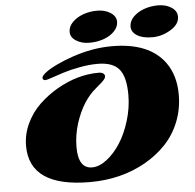

<svg xmlns="http://www.w3.org/2000/svg" viewBox="-64 -1051 1154 1135"><g transform="rotate(-5 513.5 -483.0)"><path d="M508.3 -530.8Q427.2 -464.8 384.8 -335Q362.3 -264.6 362.3 -192.4Q362.3 -65.9 444.8 -65.9Q486.8 -65.9 531.7 -100.6Q576.7 -135.3 612.5 -190.7Q648.4 -246.1 671.6 -322.3Q694.8 -398.4 694.8 -474.6Q694.8 -582 656.7 -627.4Q618.7 -672.9 528.8 -672.9Q479 -672.9 421.4 -662.1Q363.8 -651.4 324 -638.4Q284.2 -625.5 252.4 -614.7Q220.7 -604 215.8 -604Q197.8 -604 197.8 -618.7Q197.8 -630.4 221.9 -649.2Q246.1 -668 289.1 -688.7Q332 -709.5 384.3 -727.5Q505.9 -769.5 622.1 -769.5Q845.2 -769.5 937.5 -639.6Q991.7 -563 991.7 -450.2Q991.7 -364.7 961.9 -289.8Q932.1 -214.8 878.9 -158.7Q825.7 -102.5 753.9 -62Q608.9 19.5 425.3 19.5Q65.9 19.5 65.9 -226.1Q65.9 -294.9 95.7 -358.2Q125.5 -421.4 174.1 -468Q222.7 -514.6 283.2 -549.8Q406.2 -620.1 530.3 -620.1Q549.8 -620.1 558.3 -613Q566.9 -606 566.9 -598.6Q566.9 -591.3 564.7 -586.2Q562.5 -581.1 556.2 -574.2Q549.8 -567.4 544.9 -562.5Q532.7 -551.8 508.3 -530.8ZM640.6 -854Q615.7 -828.6 576.9 -814.9Q538.1 -801.3 492.7 -801.3Q447.3 -801.3 414.3 -822Q381.3 -842.8 381.3 -874.8Q381.3 -906.7 406.5 -932.4Q431.6 -958 470.5 -972.2Q509.3 -986.3 554.9 -986.3Q600.6 -986.3 633.3 -964.8Q666 -943.4 666 -911.4Q666 -879.4 640.6 -854ZM1027.3 -909.2Q1027.3 -864.3 975.1 -832.8Q922.9 -801.3 865.7 -801.3Q808.6 -801.3 775.6 -822Q742.7 -842.8 742.7 -874.8Q742.7 -906.7 767.8 -932.4Q793 -958 831.8 -972.2Q870.6 -986.3 916.3 -986.3Q961.9 -986.3 994.6 -964.8Q1027.3 -943.4 1027.3 -909.2Z"/></g></svg>

Font: Sonsie One
Style: Regular
Weight: 400
Designer: Riccardo De Franceschi
Foundry: Sorkin Type Co
Version: Version 1.003